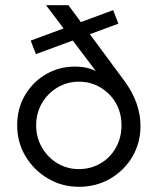

<svg xmlns="http://www.w3.org/2000/svg" viewBox="-20 -708 605 738"><path d="M284 10Q218 10 164 -22Q110 -54 78 -107.5Q46 -161 46 -226Q46 -291 76 -342Q106 -393 156.5 -422.5Q207 -452 267 -452Q299 -452 322.5 -445Q346 -438 364.5 -425.5Q383 -413 397 -395L371 -405L157 -688H243L459 -396Q520 -312 520 -224Q520 -159 489 -106Q458 -53 404 -21.5Q350 10 284 10ZM283 -58Q329 -58 366.5 -80Q404 -102 425.5 -140.5Q447 -179 447 -226Q447 -274 425.5 -311.5Q404 -349 366.5 -371.5Q329 -394 283 -394Q238 -394 200.5 -371.5Q163 -349 141 -311Q119 -273 119 -226Q119 -180 141 -141.5Q163 -103 200.5 -80.5Q238 -58 283 -58ZM118 -500 98 -552 415 -669 435 -617Z"/></svg>

Font: Outfit-Light
Style: Regular
Weight: 300
Designer: Rodrigo Fuenzalida
Foundry: fragTYPE
Version: Version 1.000